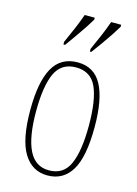

<svg xmlns="http://www.w3.org/2000/svg" viewBox="-118 -830 646 905"><g transform="rotate(15 205.0 -378.0)"><path d="M205 10Q130 10 89 -57Q48 -124 48 -267Q48 -405 86.5 -473.5Q125 -542 207 -542Q287 -542 324.5 -473Q362 -404 362 -267Q362 -122 322 -56Q282 10 205 10ZM206 -15Q277 -15 305.5 -79.5Q334 -144 334 -267Q334 -392 305.5 -454.5Q277 -517 205 -517Q134 -517 105 -454.5Q76 -392 76 -267Q76 -143 107.5 -79Q139 -15 206 -15ZM248 -619Q268 -663 282.5 -697.5Q297 -732 309 -766H358V-756Q348 -739 330.5 -712.5Q313 -686 293 -658Q273 -630 255 -606H248ZM119 -619Q139 -663 153.5 -697.5Q168 -732 180 -766H229V-756Q219 -739 201.5 -712.5Q184 -686 164 -658Q144 -630 127 -606H119Z"/></g></svg>

Font: Noto Serif Ethiopic ExtraCondensed Thin
Style: Regular
Weight: 100
Width: 2
Designer: Monotype Design Team
Foundry: Monotype Imaging Inc.
Version: Version 2.102; ttfautohint (v1.8.4.7-5d5b)